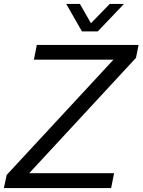

<svg xmlns="http://www.w3.org/2000/svg" viewBox="-42 -958 726 978"><path d="M-22.3 0 -7.9 -67 535.9 -653.9H130.6L145.6 -729H664L650.6 -663.3L106.7 -75.6H539.1L524.1 0ZM375.3 -798.1 295.4 -937.9H365L421.3 -839.7L517 -937.9H589.4L456.1 -798.1Z"/></svg>

Font: Mona Sans
Style: Italic
Weight: 200
Italic angle: -11.6951°
Designer: Deni Anggara
Foundry: GitHub
Version: Version 2.000